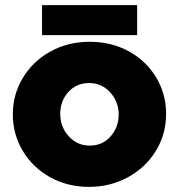

<svg xmlns="http://www.w3.org/2000/svg" viewBox="-20 -716 697 749"><path d="M628 -272Q628 -349 589.5 -413.5Q551 -478 483 -515.5Q415 -553 330 -553Q245 -553 176.5 -515Q108 -477 69 -412Q30 -347 30 -270Q30 -193 68.5 -128Q107 -63 175 -25Q243 13 328 13Q409 13 478 -24Q547 -61 587.5 -126.5Q628 -192 628 -272ZM443 -270Q443 -220 411.5 -184Q380 -148 330 -148Q281 -148 248 -184.5Q215 -221 215 -272Q215 -322 246.5 -357Q278 -392 328 -392Q377 -392 410 -355.5Q443 -319 443 -270ZM515 -696H144V-579H515Z"/></svg>

Font: Geom Black
Style: Bold
Weight: 900
Version: Version 1.102